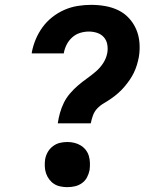

<svg xmlns="http://www.w3.org/2000/svg" viewBox="-20 -763 640 791"><path d="M218 -255Q221 -276 227 -297.5Q233 -319 243 -339.5Q253 -360 268.5 -378Q284 -396 301.5 -411Q319 -426 338 -439.5Q357 -453 375 -468.5Q393 -484 405.5 -503.5Q418 -523 422 -545Q425 -562 422 -579.5Q419 -597 408 -609.5Q397 -622 380.5 -627.5Q364 -633 346 -633Q328 -633 310 -627.5Q292 -622 277.5 -609Q263 -596 254.5 -579Q246 -562 243 -545V-543H111V-547Q116 -574 127 -600.5Q138 -627 155 -650.5Q172 -674 195.5 -692.5Q219 -711 245.5 -722.5Q272 -734 300 -738.5Q328 -743 355 -743Q385 -743 413.5 -738Q442 -733 467 -721Q492 -709 511 -688.5Q530 -668 541 -642.5Q552 -617 554.5 -587.5Q557 -558 552 -528Q549 -512 544 -495.5Q539 -479 531.5 -463.5Q524 -448 514 -433.5Q504 -419 492.5 -405.5Q481 -392 467.5 -380Q454 -368 439 -357.5Q424 -347 408.5 -338Q393 -329 381 -316.5Q369 -304 363 -287.5Q357 -271 354 -255ZM257 8Q243 8 228.5 5Q214 2 202.5 -5.5Q191 -13 182.5 -24.5Q174 -36 169.5 -49.5Q165 -63 164.5 -78Q164 -93 166 -107Q169 -123 177 -137Q185 -151 198.5 -161Q212 -171 227 -174.5Q242 -178 258 -178Q272 -178 286.5 -174.5Q301 -171 313 -163.5Q325 -156 333.5 -145Q342 -134 346 -120.5Q350 -107 350.5 -92Q351 -77 349 -62Q346 -47 338.5 -32.5Q331 -18 317.5 -8.5Q304 1 288.5 4.5Q273 8 257 8Z"/></svg>

Font: Iosevka Aile Extrabold Oblique
Style: Regular
Weight: 800
Italic angle: -9°
Designer: Belleve Invis
Foundry: Belleve Invis
Version: Version 31.1.0; ttfautohint (v1.8.4)